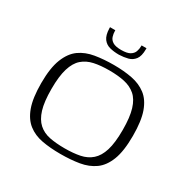

<svg xmlns="http://www.w3.org/2000/svg" viewBox="-143 -742 868 880"><g transform="rotate(30 291.5 -301.5)"><path d="M287 7Q233 7 189.5 -1Q146 -9 114.5 -33.5Q83 -58 66 -105Q49 -152 49 -231Q49 -311 68 -359Q87 -407 120 -430.5Q153 -454 198.5 -461.5Q244 -469 297 -469Q350 -469 393.5 -460.5Q437 -452 468.5 -428Q500 -404 517 -357Q534 -310 534 -231Q534 -150 515.5 -102.5Q497 -55 464 -31.5Q431 -8 386 -0.5Q341 7 287 7ZM291 -25Q336 -25 371 -32Q406 -39 430.5 -60.5Q455 -82 467.5 -122.5Q480 -163 480 -231Q480 -298 467.5 -339Q455 -380 430.5 -401Q406 -422 371 -429.5Q336 -437 291 -437Q245 -437 210.5 -429.5Q176 -422 152 -401Q128 -380 115.5 -339Q103 -298 103 -231Q103 -163 115.5 -122.5Q128 -82 152 -60.5Q176 -39 210.5 -32Q245 -25 291 -25ZM292 -521Q266 -521 244 -526.5Q222 -532 208.5 -550Q195 -568 194 -604V-610H222V-606Q222 -592 226.5 -577.5Q231 -563 245.5 -554Q260 -545 290 -545Q321 -545 336 -554Q351 -563 356 -577Q361 -591 361 -606V-610H387V-605Q387 -568 373.5 -550.5Q360 -533 339 -527.5Q318 -522 292 -521Z"/></g></svg>

Font: Genos Thin Light
Style: Regular
Weight: 300
Version: Version 1.010